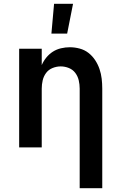

<svg xmlns="http://www.w3.org/2000/svg" viewBox="-20 -777 640 1012"><path d="M400 215V-310Q400 -332 395 -353.5Q390 -375 377 -392.5Q364 -410 343 -418.5Q322 -427 300 -427Q278 -427 257 -418.5Q236 -410 223 -392.5Q210 -375 205 -353.5Q200 -332 200 -310V0H81V-520H200V-434Q209 -455 224 -473.5Q239 -492 258.5 -504.5Q278 -517 301.5 -522.5Q325 -528 348 -528Q374 -528 400 -521Q426 -514 446.5 -498Q467 -482 481.5 -460Q496 -438 504.5 -413Q513 -388 516 -362Q519 -336 519 -310V215ZM251 -600 265 -757H365L334 -600Z"/></svg>

Font: Iosevka Book
Style: Bold
Weight: 700
Designer: Belleve Invis
Foundry: Belleve Invis
Version: Version 28.0.7; ttfautohint (v1.8.3)